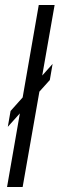

<svg xmlns="http://www.w3.org/2000/svg" viewBox="-20 -743 237 763"><path d="M8 0 134 -723H197L70 0ZM11 -239 22 -302 189 -489 178 -425Z"/></svg>

Font: Archivo ExtraCondensed Light
Style: Italic
Weight: 300
Width: 2
Italic angle: -10°
Designer: Hector Gatti
Foundry: Omnibus-Type
Version: Version 2.001